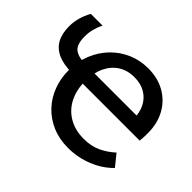

<svg xmlns="http://www.w3.org/2000/svg" viewBox="-142 -910 1161 1161"><g transform="rotate(45 439.0 -329.0)"><path d="M541 13Q466 13 405 -13Q344 -39 300.5 -85Q257 -131 234 -192Q211 -253 211 -323Q211 -398 237 -461.5Q263 -525 308.5 -572Q354 -619 414 -645Q474 -671 543 -671Q627 -671 689 -635Q751 -599 785 -536.5Q819 -474 819 -394Q819 -376 818.5 -359Q818 -342 816 -325L693 -348Q695 -356 696 -369Q697 -382 697 -392Q697 -446 676 -487Q655 -528 616 -551Q577 -574 522 -574Q463 -574 419.5 -546Q376 -518 352 -467Q328 -416 328 -347Q328 -271 357 -214Q386 -157 440.5 -125Q495 -93 569 -93Q632 -93 680 -115.5Q728 -138 768 -175L827 -102Q789 -63 741.5 -37.5Q694 -12 643 0.5Q592 13 541 13ZM750 -419 816 -325H236Q165 -325 118 -346Q71 -367 48 -408.5Q25 -450 25 -513Q25 -549 35 -585.5Q45 -622 65 -658H165Q150 -627 142.5 -597Q135 -567 135 -536Q135 -465 167.5 -442Q200 -419 265 -419Z"/></g></svg>

Font: Ysabeau
Style: Bold
Weight: 700
Designer: Christian Thalmann (Catharsis Fonts)
Version: Version 2.000;gftools[0.9.27.dev2+g8671c4b]